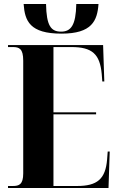

<svg xmlns="http://www.w3.org/2000/svg" viewBox="-20 -939 590 959"><path d="M287 -771C439 -771 466 -835 472 -919H361C359 -812 334 -781 285 -781C234 -781 212 -811 210 -919H98C104 -834 129 -771 287 -771ZM20 0H522L528 -182H518L515 -143C507 -45 466 -10 365 -10H247V-368H460V-378H247V-704H337C440 -704 479 -669 488 -570L491 -532H501L495 -714H20V-704H44C76 -704 96 -696 96 -636V-73C96 -17 75 -10 44 -10H20Z"/></svg>

Font: Noto Serif Display ExtraCondensed ExtraBold
Style: Regular
Weight: 800
Width: 2
Designer: Monotype Design Team
Foundry: Monotype Imaging Inc.
Version: Version 2.009